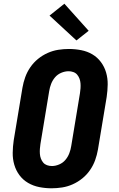

<svg xmlns="http://www.w3.org/2000/svg" viewBox="-20 -1007 640 1035"><path d="M258 8Q224 8 191.5 1.5Q159 -5 131.5 -21Q104 -37 85 -62.5Q66 -88 57 -119Q48 -150 48.5 -183.5Q49 -217 54 -251L101 -534Q106 -563 116 -591Q126 -619 143.5 -644.5Q161 -670 185 -689.5Q209 -709 237 -721.5Q265 -734 294 -738.5Q323 -743 351 -743Q385 -743 418 -736.5Q451 -730 478 -714Q505 -698 524 -672.5Q543 -647 552 -616Q561 -585 560.5 -551.5Q560 -518 555 -484L508 -201Q503 -172 493 -144Q483 -116 465.5 -90.5Q448 -65 424 -45.5Q400 -26 372 -13.5Q344 -1 315 3.5Q286 8 258 8ZM260 -112Q279 -112 299 -120.5Q319 -129 332.5 -145Q346 -161 353.5 -180.5Q361 -200 364 -220L411 -504Q413 -517 414 -530.5Q415 -544 414 -557.5Q413 -571 408.5 -583Q404 -595 396 -604.5Q388 -614 375.5 -618.5Q363 -623 350 -623Q330 -623 310 -614.5Q290 -606 276.5 -590Q263 -574 255.5 -554.5Q248 -535 245 -515L198 -231Q196 -218 195 -204.5Q194 -191 195 -177.5Q196 -164 200.5 -152Q205 -140 213 -130.5Q221 -121 233.5 -116.5Q246 -112 260 -112ZM392 -789 247 -923 327 -987 458 -841Z"/></svg>

Font: Iosevka SS04 Hv Ex Obl
Style: Regular
Weight: 900
Width: 7
Italic angle: -9°
Monospace: yes
Designer: Belleve Invis
Foundry: Belleve Invis
Version: Version 19.0.0; ttfautohint (v1.8.4)